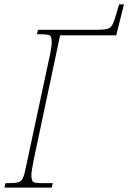

<svg xmlns="http://www.w3.org/2000/svg" viewBox="-42 -849 581 869"><path d="M-22 0 -17 -20H-7Q25 -20 40 -24Q55 -28 62 -44Q69 -60 76 -96L182 -591Q187 -613 189.5 -631Q192 -649 192 -656Q192 -683 183.5 -688.5Q175 -694 137 -694H125L130 -714H389Q424 -714 441 -717.5Q458 -721 466.5 -737Q475 -753 486 -791L497 -829H519L484 -689H230L110 -123Q106 -101 103 -83.5Q100 -66 100 -58Q100 -31 108.5 -25.5Q117 -20 155 -20H197L192 0Z"/></svg>

Font: Noto Serif ExtraCondensed Thin
Style: Italic
Weight: 100
Width: 2
Italic angle: -12°
Designer: Monotype Design Team
Foundry: Monotype Imaging Inc.
Version: Version 2.013